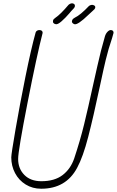

<svg xmlns="http://www.w3.org/2000/svg" viewBox="-20 -1145 715 1175"><path d="M305 -1021Q307 -1028 320 -1037Q350 -1057 400 -1116Q414 -1127 426 -1124Q441 -1120 438 -1105Q436 -1097 427 -1089Q416 -1078 404 -1063Q380 -1035 356.5 -1014.5Q333 -994 321 -997Q300 -1001 305 -1021ZM420 -1014 422 -1022Q426 -1031 438 -1037Q472 -1053 525 -1109Q539 -1118 551 -1114Q567 -1109 562 -1095Q561 -1090 549 -1080L523 -1056Q455 -990 435 -997Q420 -1003 420 -1014ZM49 -182Q49 -202 75 -353Q101 -504 135.5 -674.5Q170 -845 198 -946Q200 -953 206.5 -957Q213 -961 220 -961Q241 -961 241 -944Q206 -809 148.5 -516Q91 -223 91 -172Q91 -113 129 -74.5Q167 -36 233 -36Q314 -36 363 -73.5Q412 -111 434 -175Q470 -283 494.5 -383Q519 -483 550 -626Q554 -642 575.5 -739.5Q597 -837 622 -922Q627 -939 637.5 -950Q648 -961 657 -961Q675 -961 675 -944Q675 -943 666 -912Q643 -845 627 -778Q617 -738 591 -616Q552 -432 520 -308Q488 -184 452 -118Q384 10 232 10Q179 10 137 -16Q95 -42 72 -86Q49 -130 49 -182Z"/></svg>

Font: Bad Script
Style: Regular
Weight: 400
Italic angle: -10°
Designer: Roman Shchyukin (Gaslight Type Foundry), Cyreal (Charset Expansion)
Foundry: Gaslight
Version: Version 2.000